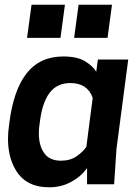

<svg xmlns="http://www.w3.org/2000/svg" viewBox="-20 -783 592 816"><path d="M525 -530H396ZM189 13Q89 13 46 -62Q14 -116 14 -193Q14 -222 19 -255Q36 -398 92.5 -470.5Q149 -543 249 -543Q309 -543 342.5 -522Q376 -501 389 -478L396 -530H525L475 -150L465 0H350V-69Q326 -34 283.5 -10.5Q241 13 189 13ZM239 -100Q279 -100 306.5 -119.5Q334 -139 347 -159L374 -367Q352 -430 279 -430Q222 -430 190.5 -388Q159 -346 149 -262Q145 -237 145 -217Q145 -164 168 -132Q191 -100 239 -100ZM237 -622H95L114 -763H256ZM437 -622H295L314 -763H456Z"/></svg>

Font: Tanohe Sans SemiBold
Style: Italic
Weight: 600
Designer: Village Type and Design LLC & Cristiano Sobral
Foundry: Cooper Hewitt Smithsonian Design Museum
Version: Version 1.00;September 29, 2021;FontCreator 13.0.0.2655 64-b